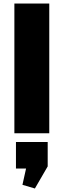

<svg xmlns="http://www.w3.org/2000/svg" viewBox="-20 -760 363 1095"><path d="M261 -740V0H62V-740ZM252 50V189L179 315L108 294L150 105L225 201H71V50Z"/></svg>

Font: Pathway Extreme ExtraBold
Style: Regular
Weight: 800
Designer: Eduardo Rodriguez Tunni
Foundry: Eduardo Rodriguez Tunni
Version: Version 1.001;gftools[0.9.26]